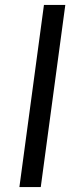

<svg xmlns="http://www.w3.org/2000/svg" viewBox="-20 -762 317 782"><path d="M59 0H146L246 -742H159Z"/></svg>

Font: Cheyenne Sans
Style: Italic
Weight: 400
Italic angle: -8.13011°
Designer: The Public Sans project authors (U.S. Web Design System), Libre Franklin designed by Pablo Impallari and Rodrigo Fuenzal
Foundry: The Cheyenne Sans Project Authors
Version: Version 2.007